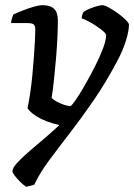

<svg xmlns="http://www.w3.org/2000/svg" viewBox="-20 -520 517 740"><path d="M81 200Q69 192 56.5 179.5Q44 167 36 156Q28 145 28 140Q28 128 44.5 109.5Q61 91 88.5 67Q116 43 147.5 16.5Q179 -10 209 -38Q185 -43 160 -52.5Q135 -62 115 -75.5Q95 -89 86 -103Q91 -126 96 -159Q101 -192 104.5 -228Q108 -264 110.5 -298.5Q113 -333 114.5 -361Q116 -389 116 -405Q116 -422 109 -426.5Q102 -431 86 -431H23Q23 -437 24.5 -443.5Q26 -450 28 -455.5Q30 -461 31 -464Q46 -471 67.5 -479.5Q89 -488 110 -494Q131 -500 144 -500Q174 -500 188.5 -486Q203 -472 203 -442Q203 -409 201 -370Q199 -331 195.5 -290.5Q192 -250 188 -212Q184 -174 179 -143Q185 -136 198.5 -128.5Q212 -121 227 -116Q242 -111 251 -111Q255 -111 270.5 -133Q286 -155 305.5 -189Q325 -223 344.5 -261Q364 -299 376.5 -332Q389 -365 389 -384Q389 -390 377.5 -400Q366 -410 350 -420.5Q334 -431 318.5 -439Q303 -447 295 -449Q295 -457 297.5 -464Q300 -471 302 -474Q310 -480 324.5 -486Q339 -492 353 -496Q367 -500 374 -500Q383 -500 399.5 -491Q416 -482 434 -469Q452 -456 464.5 -443.5Q477 -431 477 -425Q477 -400 465 -362Q453 -324 431 -283Q387 -200 340 -132Q293 -64 249 -7Q205 50 169 98.5Q133 147 112 192Z"/></svg>

Font: Texturina Medium 12pt Medium
Style: Italic
Weight: 500
Italic angle: -11°
Version: Version 1.002